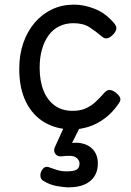

<svg xmlns="http://www.w3.org/2000/svg" viewBox="-20 -539 563 828"><path d="M291 19Q224 19 172.5 -11Q121 -41 92 -99.5Q63 -158 63 -242Q63 -303 80.5 -353.5Q98 -404 129.5 -441Q161 -478 204 -498.5Q247 -519 300 -519Q343 -519 389.5 -500.5Q436 -482 473 -438Q484 -424 481.5 -413Q479 -402 468 -390Q455 -377 443.5 -374Q432 -371 420 -381Q393 -404 366 -421.5Q339 -439 296 -439Q263 -439 235.5 -425.5Q208 -412 189.5 -386.5Q171 -361 161 -326Q151 -291 151 -247Q151 -189 168 -147.5Q185 -106 216.5 -83.5Q248 -61 293 -61Q326 -61 349.5 -71.5Q373 -82 392 -99.5Q411 -117 431 -140Q442 -152 454 -151Q466 -150 480 -139Q494 -128 498 -117.5Q502 -107 493 -94Q466 -54 432.5 -29Q399 -4 363 7.5Q327 19 291 19ZM274 269Q258 269 226 263.5Q194 258 167 241Q156 234 154.5 222.5Q153 211 158 200Q165 186 174 182Q183 178 196 184Q207 188 226 194Q245 200 267 200Q298 200 310.5 192.5Q323 185 323 166Q323 151 307.5 140Q292 129 248 135Q237 136 231 134Q225 132 219 125Q214 118 213.5 111Q213 104 216 97L266 -13H336L277 105L247 89Q292 72 327 78Q362 84 382 107Q402 130 402 166Q402 198 387.5 221Q373 244 345 256.5Q317 269 274 269Z"/></svg>

Font: Playwrite IT Moderna
Style: Regular
Weight: 400
Designer: Veronika Burian, José Scaglione
Foundry: TypeTogether
Version: Version 1.002